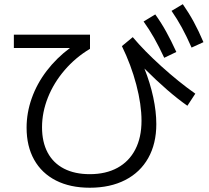

<svg xmlns="http://www.w3.org/2000/svg" viewBox="-20 -838 978 899"><path d="M104.5 -240.2Q104.5 -310.1 128.7 -378.2Q152.8 -446.3 198.7 -506.3Q244.6 -566.4 307.6 -613.3H44.9V-675.8H401.4V-609.4Q334 -569.3 283 -510Q231.9 -450.7 204.3 -381.3Q176.8 -312 176.8 -242.2Q176.8 -172.9 203.1 -123.5Q229.5 -74.2 279.8 -48.3Q330.1 -22.5 400.4 -22.5Q475.6 -22.5 530 -52.2Q584.5 -82 613.5 -138.2Q642.6 -194.3 642.6 -272.5Q642.6 -348.6 618.2 -441.4Q593.8 -534.2 550.8 -622.1L601.6 -664.1Q655.3 -600.1 736.1 -527.1Q816.9 -454.1 894.5 -399.4L857.4 -342.8Q768.6 -404.8 656.2 -517.1Q683.1 -449.7 697.5 -382.6Q711.9 -315.4 711.9 -256.8Q711.9 -165.5 674.3 -98.4Q636.7 -31.2 566.4 4.9Q496.1 41 400.4 41Q308.6 41 241.9 7.1Q175.3 -26.9 139.9 -90.1Q104.5 -153.3 104.5 -240.2ZM652.3 -737.3 707 -770.5Q735.4 -731 758.5 -689Q781.7 -647 805.7 -594.7L749 -567.4Q724.1 -620.6 701.4 -660.6Q678.7 -700.7 652.3 -737.3ZM783.2 -787.1 835.9 -818.4Q864.3 -777.8 887.2 -735.6Q910.2 -693.4 932.6 -640.6L877 -615.2Q854 -667.5 831.8 -708.3Q809.6 -749 783.2 -787.1Z"/></svg>

Font: Pretendard
Style: Regular
Weight: 400
Designer: Base glyphs from Inter by Rasmus Andersson; Hangeul glyphs from Noto Sans CJK(Source Han Sans) by Jang Soo-young and Kan
Foundry: Kil Hyung-jin
Version: Version 1.309